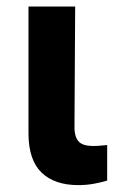

<svg xmlns="http://www.w3.org/2000/svg" viewBox="-20 -550 343 577"><path d="M205.9 -530.3 203.8 -164.9Q204.4 -144.6 210.7 -132.8Q217 -121 229.3 -116.1Q241.6 -111.3 260.4 -111.3Q275.4 -111.3 294.1 -113.4Q299.5 -114.2 302.1 -114.2V-7.4Q282 -1.2 260.4 2.5Q238.8 6.3 215.2 6.3Q144.2 6.3 105.2 -31.1Q66.1 -68.4 65.6 -147.9V-530.3Z"/></svg>

Font: Pretendard GOV Variable
Style: Regular
Weight: 400
Designer: Base glyphs from Inter by Rasmus Andersson; Hangul glyphs from Noto Sans CJK(Source Han Sans) by Jang Soo-young and Kang
Foundry: Kil Hyung-jin
Version: Version 1.307;Glyphs 3.2 (3192)